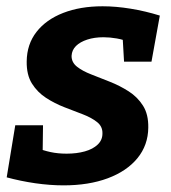

<svg xmlns="http://www.w3.org/2000/svg" viewBox="-20 -566 534 599"><path d="M178.4 12.3Q136 12.3 90 5.7Q44 -1 0.9 -12.7L27.6 -175.1H114.2L112.9 -77.5L94.5 -104.9Q114.5 -96.6 137.5 -91.6Q160.4 -86.6 187.8 -86.6Q219.4 -86.6 244.7 -93.7Q270 -100.8 284.8 -115Q299.6 -129.1 299.6 -149.4Q300.3 -171.3 282.9 -185.1Q265.6 -198.9 238.6 -209.3Q211.6 -219.6 181.1 -231.4Q150.6 -243.2 123.6 -260.7Q96.6 -278.3 79.6 -305.4Q62.6 -332.6 63.3 -374.6Q63.9 -428 93.9 -466.5Q123.9 -505 177.2 -525.7Q230.4 -546.4 300.1 -546.4Q341.5 -546.4 387.5 -538.9Q433.6 -531.4 478.6 -517.4L452.6 -373.6H367L362.4 -453.2L384.7 -433.8Q366.1 -442.2 344.5 -446Q322.8 -449.8 302.8 -449.8Q274.5 -449.8 252.2 -442.5Q229.9 -435.2 217.1 -422.6Q204.3 -409.9 203.3 -392Q202.9 -371.7 220.1 -358Q237.3 -344.4 264.8 -333.8Q292.3 -323.1 322.9 -310.9Q353.6 -298.8 381.3 -281.1Q409 -263.4 426.1 -236.4Q443.3 -209.4 442.6 -167.8Q442 -113.1 408.8 -72.5Q375.6 -32 316.2 -9.8Q256.8 12.3 178.4 12.3Z"/></svg>

Font: Bitter Thin
Style: Italic
Weight: 100
Italic angle: -9°
Designer: Sol Matas, and Bitter project Authors
Foundry: Sol Matas
Version: Version 2.002